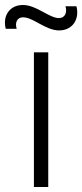

<svg xmlns="http://www.w3.org/2000/svg" viewBox="-56 -750 330 770"><path d="M181 -628C235 -628 264 -673 250.5 -725H206.5C214.5 -700 204.5 -677.5 180.5 -677.5C141 -677.5 90.5 -730 36 -730C-16.5 -730 -46.5 -687.5 -33 -634.5H11C4 -655.5 9.5 -680.5 37 -680.5C77 -680.5 127 -628 181 -628ZM137.5 -540H80V0H137.5Z"/></svg>

Font: Hauora Light
Style: Regular
Weight: 300
Designer: Wayne Shih
Foundry: WCYS
Version: Version 1.001;hotconv 1.0.109;makeotfexe 2.5.65596